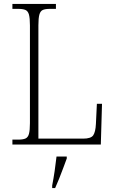

<svg xmlns="http://www.w3.org/2000/svg" viewBox="-20 -734 583 975"><path d="M43 0V-25H73Q96 -25 109 -30.5Q122 -36 127 -54Q132 -72 132 -109V-605Q132 -642 127 -660Q122 -678 109 -683.5Q96 -689 72 -689H43V-714H264V-689H234Q210 -689 197.5 -683.5Q185 -678 180 -660Q175 -642 175 -606V-30H402Q442 -30 453.5 -47Q465 -64 467 -104L472 -207H498L492 0ZM245 208Q252 172 257.5 134.5Q263 97 267 61H319V71Q311 92 301 119.5Q291 147 280 174Q269 201 260 221H245Z"/></svg>

Font: Noto Serif SemiCondensed ExtraLight
Style: Regular
Weight: 200
Width: 4
Designer: Monotype Design Team
Foundry: Monotype Imaging Inc.
Version: Version 2.014